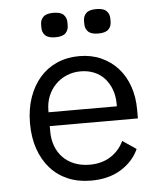

<svg xmlns="http://www.w3.org/2000/svg" viewBox="-53 -770 705 829"><g transform="rotate(-5 300.0 -356.0)"><path d="M209 -618Q178 -618 165 -631Q152 -644 152 -664V-678Q152 -698 165 -711Q178 -724 209 -724Q240 -724 253 -711Q266 -698 266 -678V-664Q266 -644 253 -631Q240 -618 209 -618ZM395 -618Q364 -618 351 -631Q338 -644 338 -664V-678Q338 -698 351 -711Q364 -724 395 -724Q426 -724 439 -711Q452 -698 452 -678V-664Q452 -644 439 -631Q426 -618 395 -618ZM309 12Q253 12 208.5 -7Q164 -26 132.5 -61.5Q101 -97 84 -146.5Q67 -196 67 -257Q67 -319 84.5 -369Q102 -419 133 -454.5Q164 -490 207.5 -509Q251 -528 304 -528Q356 -528 398.5 -509Q441 -490 471 -456.5Q501 -423 517 -377Q533 -331 533 -276V-238H151V-214Q151 -180 162 -151Q173 -122 193.5 -101Q214 -80 243.5 -68.5Q273 -57 309 -57Q361 -57 399 -81Q437 -105 457 -147L516 -107Q493 -55 439.5 -21.5Q386 12 309 12ZM304 -462Q271 -462 243 -450Q215 -438 194.5 -417Q174 -396 162.5 -367.5Q151 -339 151 -305V-298H447V-309Q447 -343 436.5 -371Q426 -399 407.5 -419.5Q389 -440 362.5 -451Q336 -462 304 -462Z"/></g></svg>

Font: PlemolJP35 Console
Style: Regular
Weight: 400
Version: v2.0.3; ttfautohint (v1.8.4.7-5d5b-dirty) -l 6 -r 45 -G 200 